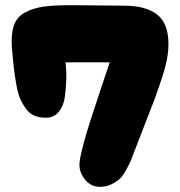

<svg xmlns="http://www.w3.org/2000/svg" viewBox="-20 -722 696 742"><path d="M367 0Q391 0 411 -10Q431 -20 443 -31Q455 -42 468.5 -67Q482 -92 486.5 -103.5Q491 -115 502 -144Q514 -176 540 -242Q566 -308 577.5 -339Q589 -370 604 -415Q619 -460 625 -492Q631 -524 631 -551Q631 -632 587 -666Q543 -700 460 -700Q447 -700 360.5 -701Q274 -702 257 -702Q190 -702 149.5 -696.5Q109 -691 77 -674Q45 -657 33.5 -623Q22 -589 26 -535Q30 -489 33.5 -459.5Q37 -430 43 -395.5Q49 -361 58 -340.5Q67 -320 80.5 -301.5Q94 -283 113 -275Q132 -267 157 -267Q188 -267 206.5 -289Q225 -311 230 -344Q235 -377 236 -414Q237 -451 233 -481H404Q395 -454 370.5 -381Q346 -308 330.5 -260Q315 -212 301 -159.5Q287 -107 287 -85Q287 -55 309 -27.5Q331 0 367 0Z"/></svg>

Font: Cherry Bomb
Style: Regular
Weight: 400
Designer: satsuyako
Foundry: satsuyako
Version: Version 4.0